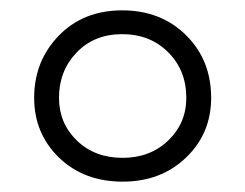

<svg xmlns="http://www.w3.org/2000/svg" viewBox="-20 -561 473 371"><path d="M217 -210Q142 -210 94 -256.5Q46 -303 46 -372Q46 -443 93.5 -492Q141 -541 216 -541Q291 -541 339.5 -493Q388 -445 388 -372Q388 -303 339.5 -256.5Q291 -210 217 -210ZM217 -256Q270 -256 305 -289.5Q340 -323 340 -372Q340 -425 305 -460Q270 -495 216 -495Q162 -495 128 -459.5Q94 -424 94 -372Q94 -323 128.5 -289.5Q163 -256 217 -256Z"/></svg>

Font: Hoogli
Style: Regular
Weight: 400
Designer: Anand Singh Naorem
Foundry: Brand New Type
Version: Version 1.00 b007